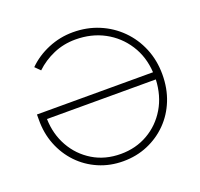

<svg xmlns="http://www.w3.org/2000/svg" viewBox="-125 -849 1041 998"><g transform="rotate(-20 395.5 -350.0)"><path d="M394 10Q321 10 258.5 -17Q196 -44 150 -92Q104 -140 78.5 -204.5Q53 -269 54 -344V-372H696Q691 -459 647.5 -526.5Q604 -594 533.5 -632Q463 -670 374 -670Q309 -670 252.5 -645.5Q196 -621 153 -580L125 -608Q172 -655 237.5 -682.5Q303 -710 375 -710Q452 -710 518 -682.5Q584 -655 633.5 -605.5Q683 -556 710.5 -489.5Q738 -423 738 -345Q738 -268 712 -203Q686 -138 639 -90.5Q592 -43 529.5 -16.5Q467 10 394 10ZM395 -30Q478 -30 545 -68.5Q612 -107 652.5 -175Q693 -243 697 -332H95Q97 -248 135.5 -179.5Q174 -111 241 -70.5Q308 -30 395 -30Z"/></g></svg>

Font: Readex Pro Light
Style: Regular
Weight: 300
Designer: Bonnie Shaver-Troup, Thomas Jockin
Foundry: Lexend
Version: Version 1.200; ttfautohint (v1.8.3)